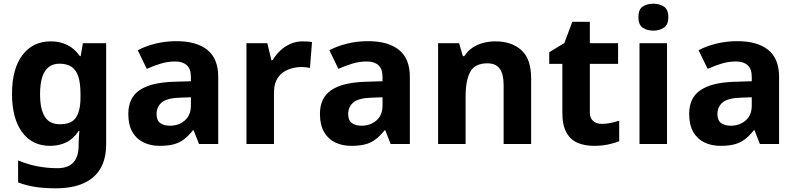

<svg xmlns="http://www.w3.org/2000/svg" viewBox="-20 -780 4315 1040"><path d="M255 -556Q305 -556 345 -536Q385 -516 413 -476H417L429 -546H555V1Q555 79 524.5 132Q494 185 433 212.5Q372 240 282 240Q224 240 174.5 233Q125 226 78 208V89Q128 110 181.5 120.5Q235 131 291 131Q349 131 377.5 100Q406 69 406 7V-4Q406 -21 407.5 -39Q409 -57 410 -71H406Q378 -28 339 -9Q300 10 251 10Q154 10 99.5 -64.5Q45 -139 45 -272Q45 -406 101 -481Q157 -556 255 -556ZM302 -435Q267 -435 243.5 -416.5Q220 -398 208.5 -361.5Q197 -325 197 -270Q197 -188 223 -147.5Q249 -107 304 -107Q333 -107 354 -114.5Q375 -122 388.5 -139.5Q402 -157 409 -185Q416 -213 416 -253V-271Q416 -330 404 -366Q392 -402 367 -418.5Q342 -435 302 -435Z M935 -557Q1045 -557 1103.5 -509.5Q1162 -462 1162 -364V0H1058L1029 -74H1025Q1002 -45 977.5 -26Q953 -7 921.5 1.5Q890 10 844 10Q796 10 757.5 -8.5Q719 -27 697 -65.5Q675 -104 675 -163Q675 -250 736 -291.5Q797 -333 919 -337L1014 -340V-364Q1014 -407 991.5 -427Q969 -447 929 -447Q889 -447 851 -435.5Q813 -424 775 -407L726 -508Q770 -531 823.5 -544Q877 -557 935 -557ZM956 -251Q884 -249 856 -225Q828 -201 828 -162Q828 -128 848 -113.5Q868 -99 900 -99Q948 -99 981 -127.5Q1014 -156 1014 -208V-253Z M1620 -556Q1631 -556 1646 -555Q1661 -554 1670 -552L1659 -412Q1652 -414 1638.5 -415.5Q1625 -417 1615 -417Q1586 -417 1559 -409.5Q1532 -402 1510.5 -386Q1489 -370 1476.5 -343.5Q1464 -317 1464 -278V0H1315V-546H1428L1450 -454H1457Q1473 -482 1497 -505Q1521 -528 1552.5 -542Q1584 -556 1620 -556Z M1973 -557Q2083 -557 2141.5 -509.5Q2200 -462 2200 -364V0H2096L2067 -74H2063Q2040 -45 2015.5 -26Q1991 -7 1959.5 1.5Q1928 10 1882 10Q1834 10 1795.5 -8.5Q1757 -27 1735 -65.5Q1713 -104 1713 -163Q1713 -250 1774 -291.5Q1835 -333 1957 -337L2052 -340V-364Q2052 -407 2029.5 -427Q2007 -447 1967 -447Q1927 -447 1889 -435.5Q1851 -424 1813 -407L1764 -508Q1808 -531 1861.5 -544Q1915 -557 1973 -557ZM1994 -251Q1922 -249 1894 -225Q1866 -201 1866 -162Q1866 -128 1886 -113.5Q1906 -99 1938 -99Q1986 -99 2019 -127.5Q2052 -156 2052 -208V-253Z M2663 -556Q2751 -556 2804 -508.5Q2857 -461 2857 -356V0H2708V-319Q2708 -378 2687 -407.5Q2666 -437 2620 -437Q2552 -437 2527 -390.5Q2502 -344 2502 -257V0H2353V-546H2467L2487 -476H2495Q2513 -504 2539 -521.5Q2565 -539 2597 -547.5Q2629 -556 2663 -556Z M3240 -109Q3265 -109 3288 -114Q3311 -119 3334 -126V-15Q3310 -5 3274.5 2.5Q3239 10 3197 10Q3148 10 3109.5 -6Q3071 -22 3048.5 -61.5Q3026 -101 3026 -171V-434H2955V-497L3037 -547L3080 -662H3175V-546H3328V-434H3175V-171Q3175 -140 3193 -124.5Q3211 -109 3240 -109Z M3593 -546V0H3444V-546ZM3519 -760Q3552 -760 3576 -744.5Q3600 -729 3600 -686.8Q3600 -646 3576 -630Q3552 -614 3519 -614Q3484.7 -614 3461.4 -630Q3438 -646 3438 -686.8Q3438 -729 3461.4 -744.5Q3484.7 -760 3519 -760Z M3973 -557Q4083 -557 4141.5 -509.5Q4200 -462 4200 -364V0H4096L4067 -74H4063Q4040 -45 4015.5 -26Q3991 -7 3959.5 1.5Q3928 10 3882 10Q3834 10 3795.5 -8.5Q3757 -27 3735 -65.5Q3713 -104 3713 -163Q3713 -250 3774 -291.5Q3835 -333 3957 -337L4052 -340V-364Q4052 -407 4029.5 -427Q4007 -447 3967 -447Q3927 -447 3889 -435.5Q3851 -424 3813 -407L3764 -508Q3808 -531 3861.5 -544Q3915 -557 3973 -557ZM3994 -251Q3922 -249 3894 -225Q3866 -201 3866 -162Q3866 -128 3886 -113.5Q3906 -99 3938 -99Q3986 -99 4019 -127.5Q4052 -156 4052 -208V-253Z"/></svg>

Font: Noto Sans Tamil
Style: Regular
Weight: 400
Designer: Jelle Bosma - Monotype Design Team
Foundry: Monotype Imaging Inc.
Version: Version 2.003